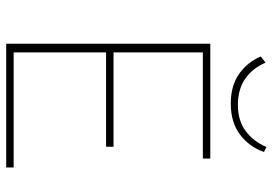

<svg xmlns="http://www.w3.org/2000/svg" viewBox="-150 -729 879 619"><g transform="rotate(90 289.5 -419.5)"><path d="M520 0H121V-658H491V-634H149V-24H520ZM133 -322V-346H453V-322ZM314 -724Q256 -724 218 -751Q180 -778 162 -821L182 -836Q200 -794 234 -770.5Q268 -747 318 -747Q369 -747 402.5 -772Q436 -797 454 -839L470 -831Q453 -783 413.5 -753.5Q374 -724 314 -724Z"/></g></svg>

Font: Ysabeau Office Thin
Style: Regular
Weight: 250
Designer: Christian Thalmann (Catharsis Fonts)
Version: Version 2.001;gftools[0.9.30]; featfreeze: tnum,lnum,ss02